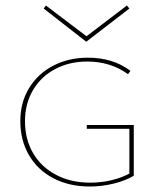

<svg xmlns="http://www.w3.org/2000/svg" viewBox="-20 -674 578 699"><path d="M294 -522 139 -643 147 -654 295 -542 442 -654 451 -643ZM467 -219V-34Q436 -16 393.5 -5.5Q351 5 307 5Q231 5 173.5 -25.5Q116 -56 85 -110Q54 -164 54 -233Q54 -301 86 -353.5Q118 -406 174 -435Q230 -464 300 -464Q392 -464 455 -416L446 -404Q382 -450 298 -450Q233 -450 181.5 -423Q130 -396 100.5 -346.5Q71 -297 71 -233Q71 -167 100.5 -116.5Q130 -66 184 -37.5Q238 -9 309 -9Q349 -9 386 -18Q423 -27 451 -42V-205H296V-219Z"/></svg>

Font: Ysabeau SC Thin
Style: Regular
Weight: 200
Designer: Christian Thalmann (Catharsis Fonts)
Version: Version 0.003